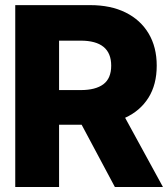

<svg xmlns="http://www.w3.org/2000/svg" viewBox="-20 -748 674 768"><path d="M41 0V-727.5H340.8Q422.9 -727.5 482.4 -698Q542 -668.5 574.5 -614Q606.9 -559.6 606.9 -485.4Q606.9 -409.7 573.7 -356.9Q540.5 -304.2 480.5 -276.9L631.8 0H439.5L306.6 -249H216.3V0ZM302.7 -585.4H216.3V-387.7H303.2Q362.3 -387.7 393.6 -411.1Q424.8 -434.6 424.8 -485.4Q424.8 -585.4 302.7 -585.4Z"/></svg>

Font: Inter Tight ExtraBold
Style: Regular
Weight: 800
Designer: Rasmus Andersson
Foundry: rsms
Version: Version 3.004; ttfautohint (v1.8.4.7-5d5b)